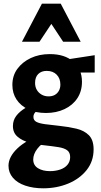

<svg xmlns="http://www.w3.org/2000/svg" viewBox="-20 -731 545 1040"><path d="M214 289Q160 289 117 274.5Q74 260 50 232Q26 204 26 167Q26 119 74 73Q122 27 218 -7L247 23Q204 46 182 75Q160 104 160 133Q160 164 185.5 180Q211 196 251 196Q280 196 305.5 187.5Q331 179 345.5 161.5Q360 144 360 120Q360 95 344 83Q328 71 296.5 66Q265 61 220 56Q178 52 139 41.5Q100 31 75 9.5Q50 -12 50 -48Q50 -80 68.5 -104Q87 -128 119 -147Q151 -166 191 -182L219 -151Q197 -142 179 -129.5Q161 -117 161 -98Q161 -80 176 -71.5Q191 -63 223 -58.5Q255 -54 304 -49Q352 -44 394 -34Q436 -24 461.5 1.5Q487 27 487 78Q487 143 449 190.5Q411 238 349 263.5Q287 289 214 289ZM229 -119Q174 -119 133 -138.5Q92 -158 69.5 -192Q47 -226 47 -271Q47 -321 74 -358Q101 -395 146.5 -416.5Q192 -438 250 -438Q331 -438 377.5 -397Q424 -356 424 -288Q424 -237 399 -199Q374 -161 329.5 -140Q285 -119 229 -119ZM243 -209Q263 -209 277 -217Q291 -225 299 -239.5Q307 -254 307 -273Q307 -306 287 -326.5Q267 -347 233 -347Q204 -347 187 -330Q170 -313 170 -282Q170 -260 179.5 -244Q189 -228 205.5 -218.5Q222 -209 243 -209ZM320 -338 310 -404 493 -432V-338ZM322 -505 234 -638 207 -711H309L417 -505ZM99 -505 207 -711H309L283 -639L194 -505Z"/></svg>

Font: Ysabeau Office ExtraBold
Style: Regular
Weight: 800
Designer: Christian Thalmann (Catharsis Fonts)
Version: Version 2.001;gftools[0.9.30]; featfreeze: tnum,lnum,ss02